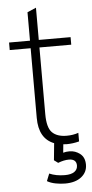

<svg xmlns="http://www.w3.org/2000/svg" viewBox="-58 -688 440 914"><g transform="rotate(-5 162.0 -231.0)"><path d="M322 111Q322 147 293.5 169.5Q265 192 216 192Q194 192 170.5 187.5Q147 183 130 173L144 138Q176 152 218 152Q248 152 263.5 141Q279 130 279 111Q279 96 270 88Q261 80 243 80Q219 80 191 91L172 77L180 -4Q108 -32 108 -131V-464H8V-500H108V-636L150 -654V-500H302V-464H150V-145Q150 -81 173.5 -57.5Q197 -34 243 -34Q273 -34 299 -43V-2Q269 6 239 6Q228 6 223 5L219 45Q232 41 249 41Q277 41 299.5 58.5Q322 76 322 111Z"/></g></svg>

Font: MuliDisplayVN ExtraLight
Style: Regular
Weight: 200
Designer: Vernon Adams
Foundry: Vernon Adams
Version: Version 2.100